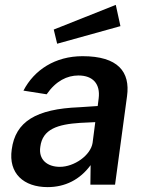

<svg xmlns="http://www.w3.org/2000/svg" viewBox="-20 -756 597 786"><path d="M454 -736 200 -635 214 -577 473 -649ZM175 10C246 10 307 -20 351 -80L350 0H451L500 -362C514 -462 463 -526 318 -526C206 -526 120 -470 76 -385L171 -370C209 -425 255 -447 301 -447C361 -447 391 -412 384 -354L380 -322L305 -317C127 -310 43 -258 28 -144C14 -46 77 10 175 10ZM225 -73C173 -73 137 -103 145 -155C154 -228 217 -247 308 -253L370 -256L359 -171C351 -120 284 -73 225 -73Z"/></svg>

Font: United Sans SemiBold
Style: Italic
Weight: 600
Italic angle: -8°
Designer: Pablo Impallari, Rodrigo Fuenzalida (Modified by Dan O. Williams)
Version: Version 1.000;PS 001.000;hotconv 1.0.88;makeotf.lib2.5.64775